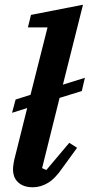

<svg xmlns="http://www.w3.org/2000/svg" viewBox="-20 -780 379 812"><path d="M119 12Q96 12 80 5.5Q64 -1 54 -11.5Q44 -22 39.5 -35Q35 -48 35 -62Q35 -74 37.5 -89Q40 -104 43 -115L95 -323L31 -303L46 -359L109 -379L181 -664H98L111 -717L331 -760L246 -422L339 -451L326 -395L232 -366L158 -69L176 -61L273 -176L306 -155L245 -71Q213 -24 182 -6Q151 12 119 12Z"/></svg>

Font: IBM Plex Serif SmBld
Style: Italic
Weight: 600
Italic angle: -14°
Designer: Mike Abbink, Paul van der Laan, Pieter van Rosmalen
Foundry: Bold Monday
Version: Version 3.001